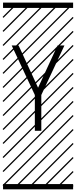

<svg xmlns="http://www.w3.org/2000/svg" viewBox="-23 -990 577 1453"><path d="M240.7 -271 65.4 -646H117.7L265.1 -326.2L412.6 -646H464.8L289.6 -271V0H240.7ZM0 402.8H530.3V442.9H0ZM0 -970.2H530.3V-930.2H0ZM526.9 410.6 533.7 417.5 525.4 425.8 518.6 418.9ZM526.9 304.7 533.7 311.5 419.4 425.8 412.6 418.9ZM526.9 198.7 533.7 205.6 313.5 425.8 306.6 418.9ZM526.9 92.3 533.7 99.1 207.5 425.8 200.7 418.9ZM526.9 -13.2 533.7 -6.3 101.6 425.8 94.7 418.9ZM526.9 -119.1 533.7 -112.3 3.4 418 -3.4 411.1ZM526.9 -225.6 533.7 -218.8 3.4 311.5 -3.4 304.7ZM526.9 -331.5 533.7 -324.7 3.4 205.6 -3.4 198.7ZM526.9 -438 533.7 -431.2 3.4 99.1 -3.4 92.3ZM526.9 -543.5 533.7 -536.6 3.4 -6.3 -3.4 -13.2ZM526.9 -649.4 533.7 -642.6 3.4 -112.3 -3.4 -119.1ZM526.9 -755.9 533.7 -749 3.4 -218.8 -3.4 -225.6ZM526.9 -861.8 533.7 -855 3.4 -324.7 -3.4 -331.5ZM516.6 -958 523.4 -951.2 3.4 -431.2 -3.4 -438ZM411.1 -958 418 -951.2 3.4 -536.6 -3.4 -543.5ZM305.2 -958 312 -951.2 3.4 -642.6 -3.4 -649.4ZM198.7 -958 205.6 -951.2 3.4 -749 -3.4 -755.9ZM92.3 -958 99.1 -951.2 3.4 -855 -3.4 -861.8Z"/></svg>

Font: AzarMehrMSRS3
Style: Regular
Weight: 1
Designer: Amin Abedi
Version: Version 1.00